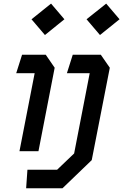

<svg xmlns="http://www.w3.org/2000/svg" viewBox="-20 -816 665 1036"><path d="M85 0H187.5L275 -450.5L227 -520.5H99L67.5 -421H167ZM121 200H317L475 48L572.5 -450.5L524 -520.5H372.5L341 -421H464L380 12L288 100H128ZM150 -712 222.5 -627 327.5 -712 255.5 -796.5ZM447 -712 519.5 -627 625 -712 553 -796.5Z"/></svg>

Font: Monaspace Krypton Medium
Style: Italic
Weight: 500
Italic angle: -11°
Designer: Riley Cran & the Lettermatic Team
Foundry: Lettermatic
Version: Version 1.101 (Monaspace Krypton)